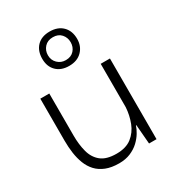

<svg xmlns="http://www.w3.org/2000/svg" viewBox="-160 -732 758 836"><g transform="rotate(-30 219.0 -314.5)"><path d="M194.2 10Q155.8 10 128.3 -1Q100.8 -12 83 -31.2Q65.2 -50.5 55.2 -76.2Q45.2 -102 40.9 -132Q36.7 -162 36.7 -194.3V-405.7H81.8V-194.2Q81.8 -149 91.6 -112.1Q101.3 -75.2 127.9 -53.6Q154.5 -32 205 -32Q253 -32 281.6 -54.4Q310.2 -76.8 324 -112.5Q337.8 -148.2 340.3 -187.5V-405.7H386.8V0H349.2L341.2 -96.8H339.2Q334.2 -81 323.2 -62.8Q312.3 -44.7 294.6 -28Q276.8 -11.3 251.8 -0.7Q226.7 10 194.2 10ZM217.7 -466.2Q177.5 -466.2 154.1 -489.3Q130.7 -512.4 130.7 -551.4Q130.7 -591.3 153.6 -615Q176.5 -638.7 217.6 -638.7Q258.7 -638.7 282.3 -615Q306 -591.3 306 -551.3Q306 -514.5 282.3 -490.3Q258.7 -466.2 217.7 -466.2ZM217.3 -495.3Q244.3 -495.3 259.2 -512.1Q274.2 -528.8 274.2 -552.6Q274.2 -576.5 259.2 -593.4Q244.3 -610.3 217.4 -610.3Q190.5 -610.3 175.2 -593.3Q159.8 -576.3 159.8 -552.6Q159.8 -528 176.4 -511.7Q193 -495.3 217.3 -495.3Z"/></g></svg>

Font: Darker Grotesque Light
Style: Regular
Weight: 300
Designer: Gabriel Lam
Foundry: TypeRant
Version: Version 1.000;gftools[0.9.28]